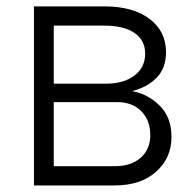

<svg xmlns="http://www.w3.org/2000/svg" viewBox="-20 -565 597 585"><path d="M83.5 0V-545.5H298.3Q385.3 -545.5 435.5 -507.6Q485.8 -469.8 485.8 -406.2Q485.8 -357.6 457.6 -328.5Q429.3 -299.4 382.5 -287.3Q429.7 -279.1 466.1 -243.6Q502.5 -208.1 502.5 -147.7Q502.5 -83.8 455.8 -41.9Q409.1 0 329.5 0ZM143.8 -58.6H329.5Q379.3 -58.6 408.6 -84.3Q437.9 -110.1 437.9 -153.1Q437.9 -198.9 410.3 -226.4Q382.8 -253.9 336.6 -253.9H143.8ZM143.8 -310H302.2Q357.2 -310 389.9 -335Q422.6 -360.1 422.2 -402.3Q422.2 -442.5 389.6 -464.7Q356.9 -486.9 298.3 -486.9H143.8Z"/></svg>

Font: Inter Zeller Light
Style: Regular
Weight: 300
Designer: Rasmus Andersson; Joe Bland
Foundry: zeller
Version: Version 3.015;git-dec3a8cb1